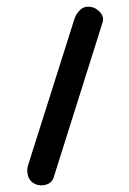

<svg xmlns="http://www.w3.org/2000/svg" viewBox="-55 -771 587 877"><g transform="rotate(-5 238.0 -332.5)"><path d="M69.3 55.7Q46.9 42 41.7 16.6Q36.6 -8.8 46.9 -33.2L314.9 -677.7Q325.2 -702.6 345.5 -718.3Q365.7 -733.9 391.6 -728Q418 -722.7 435.1 -699.2Q452.1 -675.8 441.9 -651.4L158.2 33.2Q147.9 58.1 120.1 63.7Q92.3 69.3 69.3 55.7Z"/></g></svg>

Font: Mikhak-DS1-FD Bold
Style: Bold
Weight: 700
Designer: Amin Abedi
Version: Version 3.2